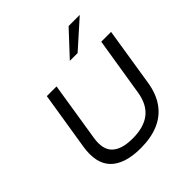

<svg xmlns="http://www.w3.org/2000/svg" viewBox="-240 -1129 1327 1327"><g transform="rotate(-45 423.0 -466.0)"><path d="M388 9Q307 9 250 -10Q193 -29 159 -65Q125 -101 114 -154Q103 -207 113 -274L182 -705H277L208 -271Q192 -171 240 -124.5Q288 -78 395 -78Q505 -78 567 -127Q629 -176 645 -276L714 -705H810L742 -276Q727 -181 681.5 -117.5Q636 -54 562 -22.5Q488 9 388 9ZM467 -765 631 -941H740L543 -765Z"/></g></svg>

Font: Nunito Sans 7pt SemiExpanded
Style: Italic
Weight: 400
Width: 6
Italic angle: -9°
Designer: Vernon Adams
Foundry: Vernon Adams
Version: Version 3.101;gftools[0.9.27]